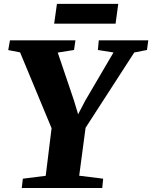

<svg xmlns="http://www.w3.org/2000/svg" viewBox="-20 -946 766 966"><path d="M89.5 0 95 -47 210 -61.5 239.5 -301 81 -682.5 21.5 -694 30 -743H359.5L352.5 -694.5L270.5 -681.5L351.5 -442.5L373 -371L408.5 -439L551 -682L472.5 -694.5L477 -743H726L719.5 -694.5L655.5 -682L410.5 -303L378.5 -62L499 -47L494.5 0ZM266.5 -926.5H575L561.5 -827H252.5Z"/></svg>

Font: Merriweather 36pt Black
Style: Italic
Weight: 900
Italic angle: -7.8°
Version: Version 2.101